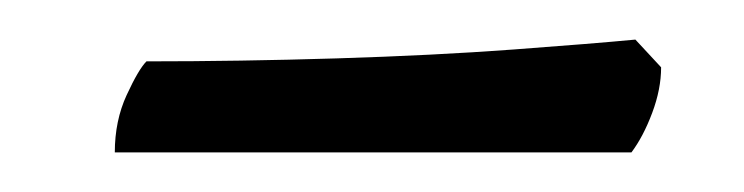

<svg xmlns="http://www.w3.org/2000/svg" viewBox="-20 -347 376 97"><path d="M38 -270Q38 -286 44 -299Q50 -312 54 -316Q101 -316 150 -317.5Q199 -319 239.5 -322Q280 -325 301 -327L314 -313Q314 -302 309.5 -290Q305 -278 299 -270Z"/></svg>

Font: Texturina 12pt Thin
Style: Italic
Weight: 250
Italic angle: -11°
Designer: Guillermo Torres Carreño
Foundry: Omnibus-Type
Version: Version 1.002